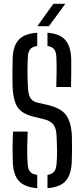

<svg xmlns="http://www.w3.org/2000/svg" viewBox="-20 -977 441 1003"><path d="M228 6V-63.5Q252.5 -67.5 263 -80.8Q273.5 -94 275.5 -121.5Q278.5 -154 278 -193.2Q277.5 -232.5 275.5 -265.5Q274.5 -305.5 259.5 -325.5Q244.5 -345.5 210.5 -354L155 -367.5Q93.5 -382.5 70.5 -419.2Q47.5 -456 45.5 -531Q44.5 -563.5 45 -598.8Q45.5 -634 46 -670Q48 -737 77.8 -769.2Q107.5 -801.5 174.5 -806V-736.5Q149 -733 137.8 -719.8Q126.5 -706.5 125.5 -679Q123.5 -641 123.5 -605.5Q123.5 -570 125.5 -531Q126.5 -487.5 137.2 -467.5Q148 -447.5 175.5 -441L228 -429Q298 -413 325.2 -375.8Q352.5 -338.5 355.5 -265.5Q356.5 -233.5 356.2 -197.8Q356 -162 355 -131.5Q352 -63.5 322.5 -31Q293 1.5 228 6ZM274 -522.5Q275.5 -568 275.8 -605.8Q276 -643.5 274.5 -679Q273.5 -706 263 -719.5Q252.5 -733 228 -737V-806Q291.5 -801 320.5 -768.8Q349.5 -736.5 352 -669Q352.5 -638 352.2 -600.8Q352 -563.5 351 -522.5ZM174.5 6Q109 1 79 -31.2Q49 -63.5 47 -131.5Q45.5 -173.5 45.8 -209.5Q46 -245.5 48 -289.5H124.5Q122.5 -245 122 -204Q121.5 -163 124.5 -121.5Q125.5 -94 136.8 -80.5Q148 -67 174.5 -63.5ZM175 -840 258.5 -957H321L235.5 -840Z"/></svg>

Font: Big Shoulders Stencil Text
Style: Regular
Weight: 400
Designer: Patric King
Foundry: XO Type Co
Version: Version 1.000